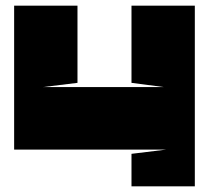

<svg xmlns="http://www.w3.org/2000/svg" viewBox="-20 -659 750 679"><path d="M30 -639H254V-366L131 -351H560L445 -366V-639H669V0H445V-115L568 -130H131H30V-639Z"/></svg>

Font: Banana Brick
Style: Regular
Weight: 400
Designer: artmaker
Foundry: artmaker
Version: Version 4.000 2011 initial release